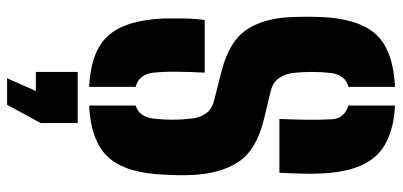

<svg xmlns="http://www.w3.org/2000/svg" viewBox="-302 -548 1078 514"><g transform="rotate(90 237.0 -291.0)"><path d="M262.5 9.5V-115Q293 -125 297.5 -163Q303.5 -213.5 297.5 -264Q295.5 -285 284.5 -302Q273.5 -319 249.5 -325L167.5 -346Q89.5 -366.5 58.8 -413.2Q28 -460 25.5 -535Q24 -575.5 25.5 -610Q29.5 -711.5 71.5 -758Q113.5 -804.5 212.5 -809.5V-685Q180 -676 175.5 -638Q169.5 -586.5 175.5 -535Q178 -515 189.5 -498.5Q201 -482 226.5 -476L297.5 -459Q381.5 -439 413.5 -390.2Q445.5 -341.5 448.5 -264Q449.5 -247 449 -227.8Q448.5 -208.5 447.5 -191Q443.5 -89.5 401.5 -42.5Q359.5 4.5 262.5 9.5ZM298.5 -500Q300 -534.5 300.5 -569Q301 -603.5 299.5 -638Q298 -674 262.5 -684.5V-809.5Q355.5 -804.5 398 -757.8Q440.5 -711 444.5 -610Q445.5 -588.5 444.8 -557.5Q444 -526.5 442.5 -500ZM212.5 9.5Q116 4.5 74.8 -42.5Q33.5 -89.5 29.5 -191Q29 -215 29.5 -245.5Q30 -276 33.5 -300H174.5Q172.5 -263.5 172 -228Q171.5 -192.5 174.5 -163Q178.5 -124.5 212.5 -115ZM189.5 229 223.5 152H172.5V40H309.5V139L260.5 229Z"/></g></svg>

Font: Big Shoulders Stencil Display Black
Style: Regular
Weight: 900
Designer: Patric King
Foundry: XO Type Co
Version: Version 1.000